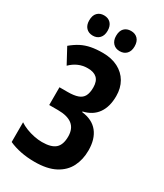

<svg xmlns="http://www.w3.org/2000/svg" viewBox="-226 -999 935 1096"><g transform="rotate(30 242.0 -451.5)"><path d="M412 -548Q412 -478 381 -434Q350 -390 289 -376V-372Q359 -364 394.5 -319.5Q430 -275 430 -200Q430 -140 406 -92.5Q382 -45 330 -17.5Q278 10 195 10Q146 10 103.5 1.5Q61 -7 26 -23V-153Q45 -140 70.5 -130Q96 -120 123.5 -114.5Q151 -109 175 -109Q236 -109 263 -133Q290 -157 290 -211Q290 -263 258 -288Q226 -313 164 -313H106V-430H159Q201 -430 226.5 -439Q252 -448 263 -469Q274 -490 274 -525Q274 -566 253.5 -585.5Q233 -605 193 -605Q159 -605 131 -592.5Q103 -580 80 -557L26 -657Q56 -682 84.5 -696.5Q113 -711 146.5 -717.5Q180 -724 223 -724Q281 -724 323.5 -702Q366 -680 389 -640.5Q412 -601 412 -548ZM62 -846Q62 -879 78.5 -896Q95 -913 122 -913Q150 -913 166.5 -895.5Q183 -878 183 -846Q183 -815 166.5 -797.5Q150 -780 123 -780Q95 -780 78.5 -797.5Q62 -815 62 -846ZM239 -846Q239 -879 255.5 -896Q272 -913 300 -913Q328 -913 344.5 -895.5Q361 -878 361 -846Q361 -815 344.5 -797.5Q328 -780 300 -780Q272 -780 255.5 -798Q239 -816 239 -846Z"/></g></svg>

Font: Noto Sans Display ExtraCondensed
Style: Bold
Weight: 700
Width: 2
Designer: Monotype Design Team
Foundry: Monotype Imaging Inc.
Version: Version 2.003